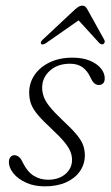

<svg xmlns="http://www.w3.org/2000/svg" viewBox="-20 -653 393 681"><path d="M150.5 -15.5Q188.5 -15.5 212 -35.8Q235.5 -56 235.5 -86Q235.5 -100.5 229.8 -115.2Q224 -130 208.5 -149Q193 -168 164 -195Q132 -224.5 114.5 -245.2Q97 -266 90.2 -284.2Q83.5 -302.5 83.5 -325Q83.5 -359 102.5 -387Q121.5 -415 156.2 -431.8Q191 -448.5 237.5 -448.5Q273 -448.5 298.8 -437.8Q324.5 -427 338 -410.2Q351.5 -393.5 351.5 -375Q351.5 -363.5 345.8 -357.5Q340 -351.5 330.5 -351.5Q322 -351.5 315 -357.2Q308 -363 301 -378Q290 -402 272.5 -414.5Q255 -427 228.5 -427Q184 -427 156.8 -402.2Q129.5 -377.5 129.5 -342Q129.5 -326.5 135 -310.5Q140.5 -294.5 156 -275Q171.5 -255.5 201 -227.5Q233.5 -197.5 251 -176.5Q268.5 -155.5 274.8 -138.2Q281 -121 281 -101.5Q280.5 -70 263.2 -45.2Q246 -20.5 214.2 -6.2Q182.5 8 138.5 8Q101.5 8 72.8 -5Q44 -18 27.8 -38Q11.5 -58 11.5 -78Q11.5 -89 17 -95.8Q22.5 -102.5 31.5 -102.5Q39.5 -102.5 47 -96.5Q54.5 -90.5 61 -76Q77 -43.5 99.8 -29.5Q122.5 -15.5 150.5 -15.5ZM265.5 -585.5H254.5L332.5 -500Q336 -497 339.8 -496Q343.5 -495 347 -497Q350 -499.5 351.2 -503.2Q352.5 -507 350 -511.5L290 -619.5Q286.5 -626 282.5 -629.5Q278.5 -633 271.5 -633Q265 -633 259.2 -629.5Q253.5 -626 246 -619.5L130.5 -511.5Q126 -507.5 125 -503.5Q124 -499.5 126 -497Q128.5 -494.5 133 -495.5Q137.5 -496.5 143 -500Z"/></svg>

Font: Fraunces 72pt Soft Wonky ExtraLight
Style: Italic
Weight: 250
Italic angle: -16°
Version: Version 1.000;[b76b70a41]